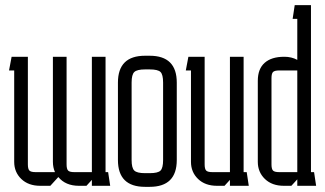

<svg xmlns="http://www.w3.org/2000/svg" viewBox="-20 -720 1260 744"><path d="M336 -53V-500H389V-53H399L407 0H336V-23L315 0H286Q234 0 206 -34L175 0H136Q90 0 62.5 -26.5Q35 -53 35 -93V-447H15L25 -500H88V-83Q88 -65 94 -59Q100 -53 118 -53H193Q185 -71 185 -93V-500H238V-83Q238 -65 244 -59Q250 -53 268 -53Z M612 -400Q612 -431 602 -441Q592 -451 560 -451H542Q511 -451 500.5 -441Q490 -431 490 -400V-100Q490 -69 500.5 -59Q511 -49 542 -49H560Q592 -49 602 -59Q612 -69 612 -100ZM437 -100V-400Q437 -504 542 -504H560Q665 -504 665 -400V-100Q665 4 560 4H542Q437 4 437 -100Z M871 -53V-500H924V-53H936L944 0H871V-23L850 0H821Q775 0 747.5 -26.5Q720 -53 720 -93V-447H700L710 -500H773V-83Q773 -65 779 -59Q785 -53 803 -53Z M1080 0Q1034 0 1006.5 -26.5Q979 -53 979 -93V-407Q979 -453 1005.5 -476.5Q1032 -500 1081 -500H1083Q1096 -500 1108.5 -497Q1121 -494 1132 -488V-647H1114L1122 -700H1185V-53H1197L1205 0H1132V-25L1109 0ZM1062 -447Q1044 -447 1038 -441Q1032 -435 1032 -417V-83Q1032 -65 1038 -59Q1044 -53 1062 -53H1132V-447Z"/></svg>

Font: Karantina Light
Style: Regular
Weight: 300
Designer: Rony Koch
Foundry: Rony Koch
Version: Version 1.000; ttfautohint (v1.8.3)